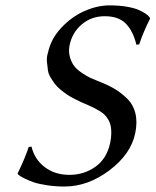

<svg xmlns="http://www.w3.org/2000/svg" viewBox="-20 -678 574 708"><path d="M235.8 -33.2Q290 -33.2 332 -63.2Q374 -93.3 386.2 -150.9Q390.1 -169.4 390.4 -185.1Q390.6 -200.7 388.4 -212.6Q386.2 -224.6 380.4 -234.9Q374.5 -245.1 367.9 -252.4Q361.3 -259.8 350.6 -266.6Q339.8 -273.4 330.3 -278.3Q320.8 -283.2 307.6 -289.1Q292 -295.4 279.5 -301.3Q267.1 -307.1 252 -314.9Q236.8 -322.8 225.8 -330.3Q214.8 -337.9 202.4 -348.1Q189.9 -358.4 182.4 -368.7Q174.8 -378.9 166.7 -392.1Q158.7 -405.3 156.7 -418.9Q154.8 -432.6 153.1 -450Q151.4 -467.3 157.2 -484.9Q168 -535.2 206.3 -575.9Q244.6 -616.7 292 -637.5Q339.4 -658.2 383.8 -658.2Q418 -658.2 445.8 -653.6Q473.6 -648.9 489 -642.3Q504.4 -635.7 514.9 -628.9Q525.4 -622.1 528.8 -617.7L532.2 -612.8L533.7 -609.9Q508.8 -561 493.2 -514.2L482.9 -513.2Q470.7 -564 443.8 -591.1Q417 -618.2 366.2 -618.2Q317.4 -618.2 282 -588.4Q246.6 -558.6 236.8 -512.2Q231.9 -488.8 237.8 -467.8Q243.7 -446.8 254.4 -433.6Q265.1 -420.4 283.4 -408.2Q301.8 -396 313.7 -390.6Q325.7 -385.3 341.8 -378.9Q376 -365.7 400.1 -351.8Q424.3 -337.9 447.8 -315.4Q471.2 -293 479.2 -260.3Q487.3 -227.5 478.5 -186Q462.4 -109.4 383.3 -49.8Q304.2 9.8 217.8 9.8Q183.6 9.8 153.3 5.1Q123 0.5 105 -5.6Q86.9 -11.7 71.8 -19.3Q56.6 -26.9 52.5 -30Q48.3 -33.2 46.4 -35.2L44.9 -38.1Q72.8 -95.7 85.9 -136.2L96.2 -137.2Q107.4 -90.3 145 -61.8Q182.6 -33.2 235.8 -33.2Z"/></svg>

Font: Linux Biolinum
Style: Italic
Weight: 400
Italic angle: -12°
Designer: Philipp H. Poll
Foundry: Philipp H. Poll
Version: Version 1.1.3 ; ttfautohint (v0.9)